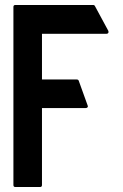

<svg xmlns="http://www.w3.org/2000/svg" viewBox="-20 -753 496 773"><path d="M42 0Q34 0 34 -8V-725Q34 -733 42 -733H356Q360 -733 362 -729L416 -629Q418 -624 416 -620.5Q414 -617 409 -617H149V-433H289Q295 -433 297 -428L333 -328Q335 -324 332.5 -321Q330 -318 325 -318H149V-8Q149 0 141 0Z"/></svg>

Font: RonaldsonGothic
Style: Regular
Weight: 400
Designer: Mr. Robertson for MacKellar, Smiths & Jordan Co. Philadelphia
Foundry: CAT-Fonts Peter Wiegel
Version: Version 1.000